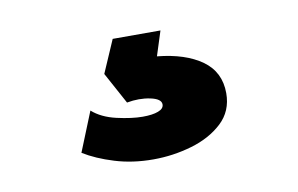

<svg xmlns="http://www.w3.org/2000/svg" viewBox="-41 -85 581 374"><g transform="rotate(-10 250.0 102.5)"><path d="M236.5 225Q195.5 225 160.5 214.2Q125.5 203.5 100.5 188L132 110Q150 126 179.5 132.8Q209 139.5 230.5 139.5Q250 139.5 261.2 135.2Q272.5 131 272.5 122.5Q272.5 111.5 251 107Q229.5 102.5 205 107L171 44.5L199 -20H293.5L278 28.5Q333.5 34 366 57.2Q398.5 80.5 398.5 122.5Q398.5 158 374 180.8Q349.5 203.5 312.5 214.2Q275.5 225 236.5 225Z"/></g></svg>

Font: Geologica ExtraBold
Style: Regular
Weight: 800
Designer: Sindre Bremnes, Frode Helland
Foundry: Monokrom Skriftforlag AS
Version: Version 1.010;gftools[0.9.28]